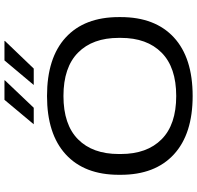

<svg xmlns="http://www.w3.org/2000/svg" viewBox="-31 -859 904 882"><g transform="rotate(-90 421.0 -418.0)"><path d="M421 15Q246.5 15 152.8 -71.2Q59 -157.5 59 -315.5V-324Q59 -482 152.8 -568Q246.5 -654 421 -654Q596.5 -654 690 -568Q783.5 -482 783.5 -324V-315.5Q783.5 -157.5 690 -71.2Q596.5 15 421 15ZM421 -60.5Q552.5 -60.5 620.2 -127.8Q688 -195 688 -315V-324.5Q688 -444.5 620.2 -511.5Q552.5 -578.5 421 -578.5Q289.5 -578.5 222 -511.5Q154.5 -444.5 154.5 -324.5V-315Q154.5 -195 222 -127.8Q289.5 -60.5 421 -60.5ZM584.5 -849.5H674V-847.5L547 -715H472V-715.5ZM403.5 -849.5H493V-847.5L367 -715H291.5V-715.5Z"/></g></svg>

Font: Anek Latin Expanded
Style: Regular
Weight: 400
Width: 7
Designer: Yesha Goshar
Foundry: Ek Type
Version: Version 1.003